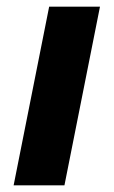

<svg xmlns="http://www.w3.org/2000/svg" viewBox="-20 -558 342 578"><path d="M281 -538 174 0H21L128 -538Z"/></svg>

Font: Gontserrat SemiBold
Style: Italic
Weight: 600
Italic angle: -11.3°
Designer: Julieta Ulanovsky
Foundry: Julieta Ulanovsky
Version: Version 6.001